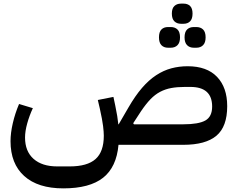

<svg xmlns="http://www.w3.org/2000/svg" viewBox="-20 -798 1312 1058"><path d="M329 240Q189 240 113.5 172Q38 104 38 -20Q38 -65 50.5 -119Q63 -173 85 -225L161 -202Q142 -161 130 -118Q118 -75 118 -40Q118 36 165 77.5Q212 119 295 119H364Q461 119 506.5 78.5Q552 38 552 -50Q552 -70 548 -103.5Q544 -137 530 -200L519 -247L605 -264L615 -217Q622 -184 626 -158.5Q630 -133 632 -113H634L688 -206Q725 -270 762.5 -313.5Q800 -357 840.5 -383.5Q881 -410 924 -421.5Q967 -433 1014 -433Q1120 -433 1176 -374.5Q1232 -316 1232 -213Q1232 -100 1172.5 -50Q1113 0 990 0H633Q622 123 548 181.5Q474 240 329 240ZM990 -113Q1074 -113 1111.5 -134Q1149 -155 1149 -211Q1149 -319 1029 -319H999Q957 -319 924 -313Q891 -307 862.5 -292Q834 -277 809 -251Q784 -225 757 -185L714 -119L718 -113ZM1048 -535Q1025 -535 1011 -549Q997 -563 997 -592Q997 -622 1011 -635.5Q1025 -649 1048 -649H1062Q1085 -649 1099 -635.5Q1113 -622 1113 -592Q1113 -563 1099 -549Q1085 -535 1062 -535ZM906 -535Q883 -535 869.5 -549Q856 -563 856 -592Q856 -622 869.5 -635.5Q883 -649 906 -649H921Q944 -649 958 -635.5Q972 -622 972 -592Q972 -563 958 -549Q944 -535 921 -535ZM977 -667Q955 -667 941 -680.5Q927 -694 927 -723Q927 -752 941 -765Q955 -778 977 -778H992Q1014 -778 1027.5 -765Q1041 -752 1041 -723Q1041 -694 1027.5 -680.5Q1014 -667 992 -667Z"/></svg>

Font: IBM Plex Sans Arabic Medm
Style: Regular
Weight: 500
Designer: Mike Abbink, Paul van der Laan, Pieter van Rosmalen, Wael Morcos, Khajak Apelian
Foundry: Bold Monday
Version: Version 1.005